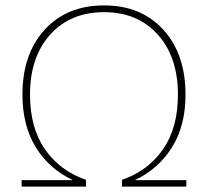

<svg xmlns="http://www.w3.org/2000/svg" viewBox="-20 -690 769 710"><path d="M479 -24H669V0H431V-25Q527 -58 582.5 -137.5Q638 -217 638 -340Q638 -479 563.5 -562Q489 -645 365 -645Q240 -645 165.5 -562Q91 -479 91 -340Q91 -217 146.5 -137.5Q202 -58 298 -25V0H60V-24H249Q161 -66 112 -146Q63 -226 63 -340Q63 -490 145 -580Q227 -670 365 -670Q502 -670 584 -580Q666 -490 666 -340Q666 -226 616.5 -146Q567 -66 479 -24Z"/></svg>

Font: Elaine Sans ExtraLight
Style: Regular
Weight: 275
Designer: Wei Huang
Foundry: Wei Huang
Version: Version 2.001;December 24, 2019;FontCreator 12.0.0.2547 64-b